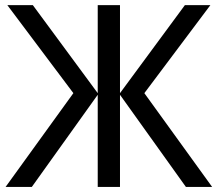

<svg xmlns="http://www.w3.org/2000/svg" viewBox="-20 -734 855 754"><path d="M268.1 -368.2 8.8 -713.9H108.9L363.8 -368.2V-713.9H451.2V-368.2L706.1 -713.9H806.2L546.9 -368.2L813 0H710L451.2 -361.8V0H363.8V-361.8L105 0H2Z"/></svg>

Font: Genotype
Style: Regular
Weight: 400
Foundry: Ascender Corporation
Version: Version 1.00